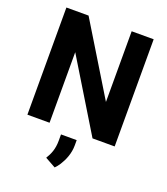

<svg xmlns="http://www.w3.org/2000/svg" viewBox="-169 -828 1044 1197"><g transform="rotate(20 353.0 -230.0)"><path d="M63 0H210V-468L495 0H642V-711H496V-242L210 -711H63ZM265 212 335 251C345 241 354 230 363 216C385 181 406 134 406 79V44H302V86C302 142 286 178 265 212Z"/></g></svg>

Font: Aerodynamic
Style: Regular
Weight: 500
Designer: Google
Version: Version 2.000980; 2014